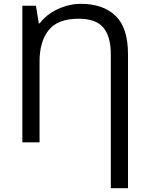

<svg xmlns="http://www.w3.org/2000/svg" viewBox="-20 -745 781 1005"><path d="M403 -725Q519 -725 584.5 -662.5Q650 -600 650 -461V240H560V-461Q560 -554 521 -600.5Q482 -647 392 -647Q282 -647 234.5 -587Q187 -527 187 -423V0H97V-715H168L183 -623H188Q211 -654 246 -677Q281 -700 322 -712.5Q363 -725 403 -725Z"/></svg>

Font: Noto IKEA Simplified Chinese
Style: Regular
Weight: 400
Designer: Monotype Design Team
Foundry: Monotype Imaging Inc.
Version: Version 1.100